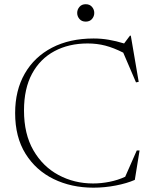

<svg xmlns="http://www.w3.org/2000/svg" viewBox="-20 -858 707 888"><path d="M410.5 -9.5Q448 -9.5 486.8 -17.2Q525.5 -25 559 -40.5L612.5 -162H625.5L603.5 -26Q567 -10 515.5 0Q464 10 412 10Q310 10 228 -30Q146 -70 98 -147Q50 -224 50 -335Q50 -440 94.5 -517.5Q139 -595 220.5 -637.5Q302 -680 413 -680Q448.5 -680 482.5 -674.2Q516.5 -668.5 554 -657L581 -693H585L621.5 -479.5L609 -477L550 -614.5Q505.5 -637 467 -647Q428.5 -657 385.5 -657Q298.5 -657 232 -621.5Q165.5 -586 128.2 -517Q91 -448 91 -347Q91 -238 134.5 -162.8Q178 -87.5 250.8 -48.5Q323.5 -9.5 410.5 -9.5ZM376.5 -758Q358 -758 347.5 -770.2Q337 -782.5 337 -798Q337 -814 347.5 -826.2Q358 -838.5 376.5 -838.5Q395 -838.5 405.5 -826.2Q416 -814 416 -798Q416 -782.5 405.5 -770.2Q395 -758 376.5 -758Z"/></svg>

Font: Newsreader 16pt ExtraLight
Style: Regular
Weight: 275
Designer: Hugues Gentile
Foundry: Production Type
Version: Version 1.003; ttfautohint (v1.8.3)